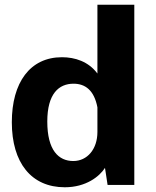

<svg xmlns="http://www.w3.org/2000/svg" viewBox="-20 -782 660 812"><path d="M254 10C344 10 401 -36 424 -72L435 0H548V-762H392V-471C354 -522 297 -540 242 -540C107 -540 30 -433 30 -265C30 -93 113 10 254 10ZM290 -101C228 -101 180 -146 180 -268C180 -386 229 -428 291 -428C340 -428 378 -401 392 -328V-224C392 -151 349 -101 290 -101Z"/></svg>

Font: Cheyenne Sans
Style: Bold
Weight: 700
Designer: The Public Sans project authors (U.S. Web Design System), Libre Franklin designed by Pablo Impallari and Rodrigo Fuenzal
Foundry: The Cheyenne Sans Project Authors
Version: Version 2.007